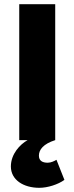

<svg xmlns="http://www.w3.org/2000/svg" viewBox="-20 -670 356 918"><path d="M168 228C208 228 258 212 288 190L250 94C240 100 224 108 208 108C182 108 166 98 166 74C166 46 187 18 244 0V-650H72V0H112C76 20 32 66 32 126C32 190 92 228 168 228Z"/></svg>

Font: Source Sans Pro Black
Style: Regular
Weight: 900
Designer: Paul D. Hunt
Foundry: Adobe Systems Incorporated
Version: Version 3.006;hotconv 1.0.111;makeotfexe 2.5.65597